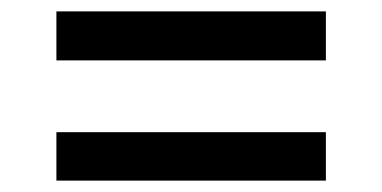

<svg xmlns="http://www.w3.org/2000/svg" viewBox="-20 -423 670 337"><path d="M79 -317V-403H552V-317ZM79 -106V-191H552V-106Z"/></svg>

Font: Archivo SemiBold Medium
Style: Regular
Weight: 500
Version: Version 2.001